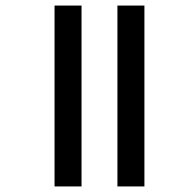

<svg xmlns="http://www.w3.org/2000/svg" viewBox="-20 -670 648 690"><path d="M499 0H402V-650H499ZM273 0H176V-650H273Z"/></svg>

Font: Hind Vadodara Medium
Style: Regular
Weight: 500
Designer: Hitesh Malaviya
Foundry: Indian Type Foundry
Version: Version 1.001;PS 1.0;hotconv 1.0.86;makeotf.lib2.5.63406; tt